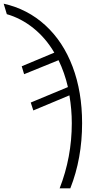

<svg xmlns="http://www.w3.org/2000/svg" viewBox="-92 -785 521 1043"><path d="M298 -116Q298 -191 285 -267L89 -185L75 -228L277 -312Q259 -390 226 -458L39 -382L26 -425L203 -499Q156 -579 89 -632.5Q22 -686 -55 -708L-72 -765Q58 -736 154.5 -647.5Q251 -559 302.5 -422.5Q354 -286 354 -116Q354 76 290 238H232Q298 69 298 -116Z"/></svg>

Font: Noto Sans Display Light Narrow
Style: Regular
Weight: 300
Width: 4
Designer: Monotype Design team
Foundry: Monotype Imaging Inc.
Version: Version 1.000